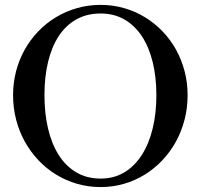

<svg xmlns="http://www.w3.org/2000/svg" viewBox="-20 -738 810 774"><path d="M385.7 -18.1Q439.9 -18.1 481.7 -43.5Q523.4 -68.8 552 -113.8Q580.6 -158.7 595.5 -220.2Q610.4 -281.7 610.4 -354.5Q610.4 -427.2 595.5 -487.8Q580.6 -548.3 552 -591.8Q523.4 -635.3 481.7 -659.4Q439.9 -683.6 385.7 -683.6Q329.6 -683.6 287.1 -659.4Q244.6 -635.3 216.3 -591.8Q188 -548.3 173.6 -487.8Q159.2 -427.2 159.2 -354.5Q159.2 -281.7 173.6 -220.2Q188 -158.7 216.3 -113.8Q244.6 -68.8 287.1 -43.5Q329.6 -18.1 385.7 -18.1ZM385.7 16.1Q335.9 16.1 290.5 2.9Q245.1 -10.3 205.8 -34.4Q166.5 -58.6 134.5 -92.5Q102.5 -126.5 79.8 -167.5Q57.1 -208.5 44.9 -255.9Q32.7 -303.2 32.7 -354.5Q32.7 -404.8 44.9 -451.2Q57.1 -497.6 79.8 -538.1Q102.5 -578.6 134.5 -611.8Q166.5 -645 205.8 -668.7Q245.1 -692.4 290.5 -705.3Q335.9 -718.3 385.7 -718.3Q435.1 -718.3 480.2 -705.3Q525.4 -692.4 564.2 -668.7Q603 -645 635 -611.8Q667 -578.6 689.5 -538.1Q711.9 -497.6 724.1 -451.2Q736.3 -404.8 736.3 -354.5Q736.3 -303.2 724.1 -255.9Q711.9 -208.5 689.5 -167.5Q667 -126.5 635 -92.5Q603 -58.6 564.2 -34.4Q525.4 -10.3 480.2 2.9Q435.1 16.1 385.7 16.1Z"/></svg>

Font: Khmer Busra Bunong
Style: Regular
Weight: 400
Designer: D. Kanjahn
Version: Version 7.100; 2014